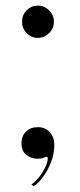

<svg xmlns="http://www.w3.org/2000/svg" viewBox="-20 -556 286 684"><path d="M115 -421Q91.5 -421 75 -438Q58.5 -455 58.5 -478.5Q58.5 -502.5 75 -519.2Q91.5 -536 115 -536Q138 -536 155 -519.2Q172 -502.5 172 -478.5Q172 -455 155 -438Q138 -421 115 -421ZM99.5 108 92 101Q106.5 91 119.8 74.2Q133 57.5 141.5 39.5Q150 21.5 150 8.5Q150 2.5 146.5 2.5Q142.5 2.5 135.5 6Q128.5 9.5 114 9.5Q91.5 9.5 74 -4Q56.5 -17.5 56.5 -46.5Q56.5 -71 72.5 -87Q88.5 -103 115 -103Q140.5 -103 157 -85.5Q173.5 -68 173.5 -39.5Q173.5 -8.5 162.2 20.8Q151 50 134 73.2Q117 96.5 99.5 108Z"/></svg>

Font: Imbue 100pt Medium
Style: Regular
Weight: 500
Designer: Tyler Finck
Foundry: Etcetera Type Company
Version: Version 1.102; ttfautohint (v1.8.3)